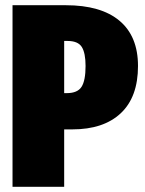

<svg xmlns="http://www.w3.org/2000/svg" viewBox="-20 -716 554 736"><path d="M509 -463Q509 -344 443 -282Q377 -220 257 -220H226V0H28V-696H232Q367 -696 438 -636.5Q509 -577 509 -463ZM308 -463Q308 -513 293.5 -536Q279 -559 239 -559H226V-359H236Q277 -359 292.5 -383Q308 -407 308 -463Z"/></svg>

Font: Fira Sans Extra Condensed Black
Style: Regular
Weight: 900
Width: 1
Designer: Carrois Corporate & Edenspiekermann AG
Foundry: Carrois Corporate GbR & Edenspiekermann AG
Version: Version 4.203